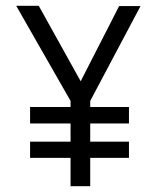

<svg xmlns="http://www.w3.org/2000/svg" viewBox="-20 -644 540 664"><path d="M292 -274H426V-217H292V-154H426V-98H292V0H224V-98H84V-154H224V-217H84V-274H224V-295L36 -624H114L259 -363L392 -623H466L292 -295Z"/></svg>

Font: Vazir Code FD
Style: Code-FD
Weight: 400
Foundry: DejaVu fonts team - Redesigned by Saber Rastikerdar
Version: Version 1.1.2